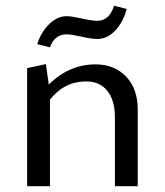

<svg xmlns="http://www.w3.org/2000/svg" viewBox="-20 -645 571 665"><path d="M211 -526Q169 -526 153 -481L109 -492Q122 -534 150.5 -561.5Q179 -589 211 -589Q227 -589 263 -581Q299 -573 317 -573Q359 -573 375 -625L419 -614Q406 -567 378.5 -538.5Q351 -510 317 -510Q297 -510 262 -518Q227 -526 211 -526ZM311 -422Q376 -422 416.5 -380Q457 -338 457 -266V0H378V-239Q378 -297 352 -330Q326 -363 278 -363Q203 -363 153 -300V0H74V-409L139 -423L149 -352Q219 -422 311 -422Z"/></svg>

Font: EauTestInfant Medium
Style: Regular
Weight: 500
Designer: Christian Thalmann (Catharsis Fonts)
Version: Version 0.001;PS 000.001;hotconv 1.0.88;makeotf.lib2.5.64775